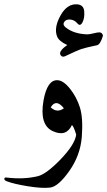

<svg xmlns="http://www.w3.org/2000/svg" viewBox="-72 -671 508 912"><path d="M134.8 -194.3Q152.3 -291 199.7 -290Q228 -290 260 -250.2Q292 -210.4 307.6 -160.6Q323.2 -110.8 316.7 -22.5Q310.1 65.9 257.6 140.6Q205.1 215.3 166 220Q127 224.6 59.6 213.6Q-7.8 202.6 -40 189.9Q-51.8 185.5 -51.5 178.2Q-51.3 170.9 -40 172.4Q40.5 182.1 107.4 166Q147.9 156.2 215.6 86.2Q283.2 16.1 290 -31.2Q277.8 -72.3 269.5 -76.7Q242.2 -18.6 178.2 -48.3Q114.3 -78.1 134.8 -194.3ZM231.4 -156.7Q194.3 -203.6 168.9 -161.1Q199.2 -132.8 231.4 -156.7ZM388.7 -456.1Q336.4 -445.3 315.2 -438.2Q293.9 -431.2 236.8 -403.8Q224.6 -398.4 217.3 -407.2Q201.7 -425.3 247.6 -457Q207 -475.6 198.7 -499Q183.6 -539.6 215.3 -597.2Q247.1 -654.3 294.9 -650.4Q325.7 -647.9 328.1 -616.5Q330.6 -585 319.6 -564.5Q308.6 -543.9 295.4 -560.1Q282.2 -576.2 262.2 -578.1Q242.2 -580.1 233.2 -566.9Q224.1 -553.7 239.7 -541Q278.3 -509.8 342.8 -507.8Q353 -507.8 372.6 -512.7Q392.1 -517.6 400.1 -517.3Q408.2 -517.1 413.1 -511Q418 -504.9 416.5 -499.5Q404.3 -459.5 388.7 -456.1Z"/></svg>

Font: Amiri
Style: Slanted
Weight: 400
Italic angle: 9°
Designer: Khaled Hosny
Version: Version 000.107